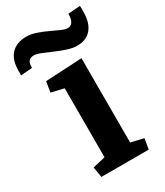

<svg xmlns="http://www.w3.org/2000/svg" viewBox="-237 -841 792 920"><g transform="rotate(-30 158.5 -381.0)"><path d="M244.6 -74.2 314.5 -57.6 304.7 0H43L33.2 -57.6L103 -74.2V-455.6L33.2 -472.2L43 -529.8L244.6 -540.5ZM-46.9 -638.2Q-46.9 -700.2 -16.8 -731.2Q13.2 -762.2 65.4 -762.2Q93.3 -762.2 121.8 -752.2Q150.4 -742.2 176.3 -730Q202.1 -717.8 224.4 -707.8Q246.6 -697.8 261.2 -697.8Q277.8 -697.8 287.4 -712.2Q296.9 -726.6 296.9 -756.3L363.8 -761.2V-726.1Q363.8 -668 336.4 -635Q309.1 -602.1 257.3 -602.1Q232.4 -602.1 202.9 -612.1Q173.3 -622.1 145 -634.3Q116.7 -646.5 92.3 -656.5Q67.9 -666.5 53.7 -666.5Q36.1 -666.5 26.1 -657.2Q16.1 -647.9 16.1 -618.7L-46.9 -613.8Z"/></g></svg>

Font: Noticia Text
Style: Bold
Weight: 700
Designer: JM Sole
Foundry: JM Sole
Version: Version 1.003